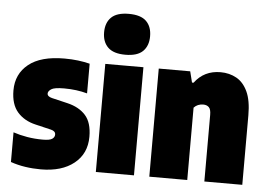

<svg xmlns="http://www.w3.org/2000/svg" viewBox="-55 -887 1357 973"><g transform="rotate(5 623.5 -401.0)"><path d="M186 11Q145 11 106.5 5.2Q68 -0.5 32 -13V-164Q64.5 -153 102.8 -146.5Q141 -140 182 -140Q218 -140 230.5 -148.8Q243 -157.5 243 -171Q243 -188.5 220 -194L140 -213Q81.5 -226.5 47.2 -265.8Q13 -305 13 -376Q13 -459.5 74.8 -509.2Q136.5 -559 257 -559Q294 -559 326.2 -555Q358.5 -551 386 -544V-393Q358.5 -400.5 329.8 -404.2Q301 -408 268 -408Q218.5 -408 202.8 -397.5Q187 -387 187 -375Q187 -360 211 -354L291 -335Q350.5 -321 383.8 -284Q417 -247 417 -175Q417 -89 354.5 -39Q292 11 186 11Z M465 0V-550H659V0ZM562 -605Q501.5 -605 473.2 -632.8Q445 -660.5 445 -709Q445 -758 473.2 -785.5Q501.5 -813 562 -813Q623 -813 651 -785.5Q679 -758 679 -709Q679 -660.5 651 -632.8Q623 -605 562 -605Z M737 0V-550H897L911 -494H919Q967.5 -559 1051 -559Q1096 -559 1132 -539Q1168 -519 1189 -474Q1210 -429 1210 -354V0H1017V-339Q1017 -367.5 1006.2 -377.8Q995.5 -388 978 -388Q948.5 -388 930 -368V0Z"/></g></svg>

Font: Encode Sans Condensed Condensed Black
Style: Regular
Weight: 900
Width: 3
Designer: Multiple Designers
Foundry: Impallari Type
Version: Version 3.000; ttfautohint (v1.8.3) -l 8 -r 50 -G 200 -x 14 